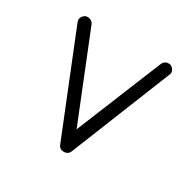

<svg xmlns="http://www.w3.org/2000/svg" viewBox="-107 -526 644 645"><g transform="rotate(30 215.5 -203.5)"><path d="M215 13Q199 13 193 -2L38 -387Q34 -396 38 -405Q42 -414 51 -418Q60 -421 69 -417.5Q78 -414 82 -405L215 -74L350 -405Q354 -415 363 -418.5Q372 -422 381 -419Q389 -415 393.5 -406Q398 -397 393 -388L238 -2Q232 13 215 13Z"/></g></svg>

Font: Kurewa Gothic CJK TC Regular
Style: Regular
Weight: 400
Designer: Max Yao
Foundry: Max-Everyday
Version: Version 1.071; ttfautohint (v1.8.3)